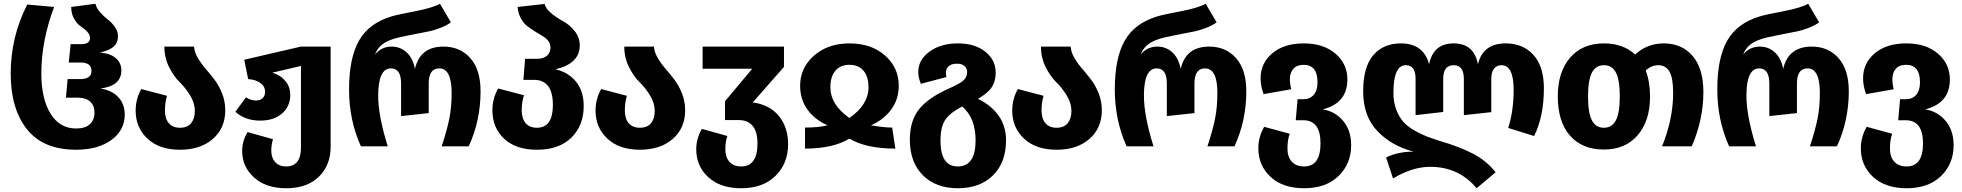

<svg xmlns="http://www.w3.org/2000/svg" viewBox="-20 -779 10446 1022"><path d="M385 18Q210 18 123.5 -91Q37 -200 37 -387Q37 -583 125 -755L268 -742Q200 -561 200 -388Q200 -253 249 -174Q298 -95 385 -95Q434 -95 458.5 -118Q483 -141 483 -180Q483 -217 460 -238Q437 -259 395 -259H331L340 -358H407Q467 -358 467 -401Q467 -446 411 -446H346L356 -544H414Q459 -544 459 -578Q459 -595 443.5 -611Q428 -627 409 -639.5Q390 -652 374.5 -679Q359 -706 359 -742L488 -759Q493 -736 513 -713.5Q533 -691 554 -675Q575 -659 591.5 -635.5Q608 -612 608 -586Q608 -552 585.5 -531.5Q563 -511 512 -499Q567 -495 596.5 -469.5Q626 -444 626 -404Q626 -322 515 -308Q576 -298 610 -261.5Q644 -225 644 -169Q644 -86 573 -34Q502 18 385 18Z M1013 -531Q1015 -501 1033 -470.5Q1051 -440 1075 -412.5Q1099 -385 1122.5 -354Q1146 -323 1162.5 -281Q1179 -239 1179 -192Q1179 -97 1113 -39.5Q1047 18 938 18Q828 18 765 -41Q702 -100 702 -190Q702 -252 732 -305L869 -269Q858 -234 858 -191Q858 -148 878.5 -123.5Q899 -99 938 -99Q978 -99 997.5 -123.5Q1017 -148 1017 -187Q1017 -231 991.5 -272Q966 -313 936 -342Q906 -371 880.5 -421Q855 -471 855 -531Z M1582 -531H1740V2Q1740 100 1677.5 161.5Q1615 223 1503 223Q1395 223 1332 165.5Q1269 108 1269 25Q1269 -29 1298 -76L1433 -38Q1424 -7 1424 23Q1424 61 1445 84Q1466 107 1503 107Q1582 107 1582 6V-428L1429 -392Q1472 -380 1498.5 -348.5Q1525 -317 1525 -274Q1525 -213 1481.5 -175Q1438 -137 1365 -137Q1285 -137 1233 -184L1289 -261Q1315 -244 1343 -244Q1365 -244 1378 -256.5Q1391 -269 1391 -290Q1391 -320 1365 -338Q1339 -356 1301 -358L1280 -461Z M1901 0Q1838 -139 1838 -303Q1838 -470 1891 -563Q1944 -656 2065 -692Q2095 -701 2189 -719Q2283 -737 2322 -759L2380 -660Q2357 -643 2324 -630.5Q2291 -618 2265.5 -612.5Q2240 -607 2197 -599Q2154 -591 2134 -586Q2069 -575 2030.5 -553Q1992 -531 1976 -489Q2010 -531 2065 -531Q2109 -531 2142.5 -502Q2176 -473 2189 -413Q2216 -531 2341 -531Q2429 -531 2483.5 -469.5Q2538 -408 2538 -293Q2538 -137 2475 0H2331Q2359 -85 2371.5 -146.5Q2384 -208 2384 -285Q2384 -415 2318 -415Q2262 -415 2262 -334V-177L2115 -161V-334Q2115 -415 2061 -415Q1993 -415 1993 -270Q1993 -163 2044 0Z M2937 -410Q3004 -395 3045.5 -345Q3087 -295 3087 -214Q3087 -111 3021.5 -46.5Q2956 18 2838 18Q2726 18 2663.5 -40.5Q2601 -99 2601 -192Q2601 -255 2632 -308L2769 -272Q2757 -234 2757 -193Q2757 -149 2777.5 -124Q2798 -99 2838 -99Q2923 -99 2923 -220Q2923 -354 2822 -354H2766L2775 -466H2838Q2873 -466 2891.5 -482.5Q2910 -499 2910 -526Q2910 -546 2898 -561.5Q2886 -577 2867.5 -587.5Q2849 -598 2827 -612Q2805 -626 2786 -640.5Q2767 -655 2752.5 -681.5Q2738 -708 2735 -742L2879 -758Q2885 -732 2915.5 -707.5Q2946 -683 2979 -665Q3012 -647 3039 -613.5Q3066 -580 3066 -537Q3066 -441 2937 -410Z M3461 -531Q3463 -501 3481 -470.5Q3499 -440 3523 -412.5Q3547 -385 3570.5 -354Q3594 -323 3610.5 -281Q3627 -239 3627 -192Q3627 -97 3561 -39.5Q3495 18 3386 18Q3276 18 3213 -41Q3150 -100 3150 -190Q3150 -252 3180 -305L3317 -269Q3306 -234 3306 -191Q3306 -148 3326.5 -123.5Q3347 -99 3386 -99Q3426 -99 3445.5 -123.5Q3465 -148 3465 -187Q3465 -231 3439.5 -272Q3414 -313 3384 -342Q3354 -371 3328.5 -421Q3303 -471 3303 -531Z M3987 -234Q4078 -221 4126.5 -161Q4175 -101 4175 -11Q4175 91 4108 157Q4041 223 3925 223Q3814 223 3750 164Q3686 105 3686 16Q3686 -41 3716 -93L3852 -55Q3841 -27 3841 15Q3841 58 3863 82.5Q3885 107 3925 107Q4012 107 4012 -15Q4012 -140 3910 -140H3839V-240L3984 -413H3720V-531H4153V-423Z M4239 -323Q4239 -418 4313 -483Q4387 -548 4502 -548Q4618 -548 4691 -483.5Q4764 -419 4764 -323Q4764 -250 4723.5 -195.5Q4683 -141 4616 -112Q4685 -100 4729 -100L4746 12Q4591 12 4501 -41Q4414 12 4265 12V-100Q4339 -100 4385 -112Q4318 -141 4278.5 -195Q4239 -249 4239 -323ZM4400 -314Q4400 -222 4501 -151Q4603 -221 4603 -315Q4603 -371 4576.5 -402.5Q4550 -434 4502 -434Q4453 -434 4426.5 -402.5Q4400 -371 4400 -314Z M5186 -253Q5335 -178 5335 -32Q5335 86 5265.5 154.5Q5196 223 5079 223Q4961 223 4892 153.5Q4823 84 4823 -36Q4823 -134 4870.5 -195.5Q4918 -257 5029 -307Q5091 -334 5109.5 -352Q5128 -370 5128 -395Q5128 -415 5114 -427.5Q5100 -440 5074 -440Q5045 -440 5030 -427Q5015 -414 5015 -392Q5015 -380 5018 -369L4882 -333Q4868 -364 4868 -396Q4868 -461 4928 -504.5Q4988 -548 5079 -548Q5169 -548 5224.5 -504Q5280 -460 5280 -392Q5280 -349 5260.5 -317Q5241 -285 5186 -253ZM5078 107Q5173 107 5173 -32Q5173 -151 5102 -212Q5033 -177 5009.5 -138Q4986 -99 4986 -31Q4986 107 5078 107Z M5679 -531Q5681 -501 5699 -470.5Q5717 -440 5741 -412.5Q5765 -385 5788.5 -354Q5812 -323 5828.5 -281Q5845 -239 5845 -192Q5845 -97 5779 -39.5Q5713 18 5604 18Q5494 18 5431 -41Q5368 -100 5368 -190Q5368 -252 5398 -305L5535 -269Q5524 -234 5524 -191Q5524 -148 5544.5 -123.5Q5565 -99 5604 -99Q5644 -99 5663.5 -123.5Q5683 -148 5683 -187Q5683 -231 5657.5 -272Q5632 -313 5602 -342Q5572 -371 5546.5 -421Q5521 -471 5521 -531Z M5977 0Q5914 -139 5914 -303Q5914 -470 5967 -563Q6020 -656 6141 -692Q6171 -701 6265 -719Q6359 -737 6398 -759L6456 -660Q6433 -643 6400 -630.5Q6367 -618 6341.5 -612.5Q6316 -607 6273 -599Q6230 -591 6210 -586Q6145 -575 6106.5 -553Q6068 -531 6052 -489Q6086 -531 6141 -531Q6185 -531 6218.5 -502Q6252 -473 6265 -413Q6292 -531 6417 -531Q6505 -531 6559.5 -469.5Q6614 -408 6614 -293Q6614 -137 6551 0H6407Q6435 -85 6447.5 -146.5Q6460 -208 6460 -285Q6460 -415 6394 -415Q6338 -415 6338 -334V-177L6191 -161V-334Q6191 -415 6137 -415Q6069 -415 6069 -270Q6069 -163 6120 0Z M7021 -197Q7087 -186 7129.5 -135.5Q7172 -85 7172 -6Q7172 93 7105 158Q7038 223 6922 223Q6808 223 6743 162.5Q6678 102 6678 10Q6678 -49 6709 -104L6845 -67Q6833 -34 6833 11Q6833 56 6856 81.5Q6879 107 6922 107Q7009 107 7009 -16Q7009 -139 6917 -139H6877L6887 -251H6918Q6953 -251 6973 -274.5Q6993 -298 6993 -341Q6993 -434 6919 -434Q6883 -434 6864.5 -413Q6846 -392 6846 -358Q6846 -332 6853 -304L6706 -278Q6690 -321 6690 -362Q6690 -443 6752.5 -495.5Q6815 -548 6920 -548Q7025 -548 7088.5 -493.5Q7152 -439 7152 -356Q7152 -230 7021 -197Z M7995 -548Q8087 -548 8142.5 -486.5Q8198 -425 8198 -309Q8198 -160 8146 -55L8008 -98Q8037 -188 8037 -301Q8037 -432 7972 -432Q7948 -432 7933 -414Q7918 -396 7918 -360V-182L7772 -166V-359Q7772 -432 7718 -432Q7662 -432 7662 -359V-183L7515 -166V-360Q7515 -432 7463 -432Q7397 -432 7397 -284Q7397 -235 7412 -196Q7427 -157 7449 -131.5Q7471 -106 7508 -85Q7545 -64 7575 -52.5Q7605 -41 7650 -27Q7752 3 7822.5 40Q7893 77 7941 138L7840 223Q7745 109 7593 109Q7498 109 7395 171L7358 59Q7422 28 7505 28Q7387 -2 7311.5 -81.5Q7236 -161 7236 -293Q7236 -422 7289.5 -485Q7343 -548 7437 -548Q7557 -548 7587 -437Q7609 -548 7718 -548Q7826 -548 7847 -437Q7873 -548 7995 -548Z M8836 -548Q8932 -548 8989.5 -481.5Q9047 -415 9047 -288Q9047 -143 8985 0H8827Q8886 -145 8886 -285Q8886 -365 8866 -398.5Q8846 -432 8807 -432Q8771 -432 8740 -404Q8763 -344 8763 -265Q8763 -136 8697.5 -59.5Q8632 17 8517 17Q8402 17 8337 -57Q8272 -131 8272 -266Q8272 -396 8337.5 -472Q8403 -548 8518 -548Q8619 -548 8684 -489Q8748 -548 8836 -548ZM8517 -99Q8561 -99 8581.5 -139Q8602 -179 8602 -265Q8602 -353 8581.5 -392.5Q8561 -432 8518 -432Q8474 -432 8453.5 -392Q8433 -352 8433 -266Q8433 -178 8453.5 -138.5Q8474 -99 8517 -99Z M9184 0Q9121 -139 9121 -303Q9121 -470 9174 -563Q9227 -656 9348 -692Q9378 -701 9472 -719Q9566 -737 9605 -759L9663 -660Q9640 -643 9607 -630.5Q9574 -618 9548.5 -612.5Q9523 -607 9480 -599Q9437 -591 9417 -586Q9352 -575 9313.5 -553Q9275 -531 9259 -489Q9293 -531 9348 -531Q9392 -531 9425.5 -502Q9459 -473 9472 -413Q9499 -531 9624 -531Q9712 -531 9766.5 -469.5Q9821 -408 9821 -293Q9821 -137 9758 0H9614Q9642 -85 9654.5 -146.5Q9667 -208 9667 -285Q9667 -415 9601 -415Q9545 -415 9545 -334V-177L9398 -161V-334Q9398 -415 9344 -415Q9276 -415 9276 -270Q9276 -163 9327 0Z M10228 -197Q10294 -186 10336.5 -135.5Q10379 -85 10379 -6Q10379 93 10312 158Q10245 223 10129 223Q10015 223 9950 162.5Q9885 102 9885 10Q9885 -49 9916 -104L10052 -67Q10040 -34 10040 11Q10040 56 10063 81.5Q10086 107 10129 107Q10216 107 10216 -16Q10216 -139 10124 -139H10084L10094 -251H10125Q10160 -251 10180 -274.5Q10200 -298 10200 -341Q10200 -434 10126 -434Q10090 -434 10071.5 -413Q10053 -392 10053 -358Q10053 -332 10060 -304L9913 -278Q9897 -321 9897 -362Q9897 -443 9959.5 -495.5Q10022 -548 10127 -548Q10232 -548 10295.5 -493.5Q10359 -439 10359 -356Q10359 -230 10228 -197Z"/></svg>

Font: FiraGO
Style: Bold
Weight: 700
Designer: bBox Type
Foundry: bBox Type GmbH
Version: Version 1.001;PS 001.001;hotconv 1.0.88;makeotf.lib2.5.64775